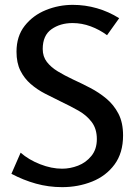

<svg xmlns="http://www.w3.org/2000/svg" viewBox="-20 -759 556 791"><path d="M280 -739Q331 -739 379.5 -725Q428 -711 471 -684L421 -614Q390 -637 353.5 -650.5Q317 -664 279 -664Q228 -664 192 -638.5Q156 -613 156 -557Q156 -526 173 -504Q190 -482 218 -465Q246 -448 280 -432Q315 -416 351.5 -397Q388 -378 418.5 -352.5Q449 -327 468 -290.5Q487 -254 487 -201Q487 -129 452 -81.5Q417 -34 359.5 -11Q302 12 236 12Q180 12 128 -2.5Q76 -17 27 -43L65 -130Q98 -101 145 -82.5Q192 -64 236 -64Q269 -64 301.5 -76.5Q334 -89 356.5 -116.5Q379 -144 379 -186Q379 -228 358 -256Q337 -284 303.5 -303Q270 -322 232 -340Q199 -356 166 -373Q133 -390 106.5 -413Q80 -436 64 -468Q48 -500 48 -546Q48 -610 82 -653Q116 -696 169 -717.5Q222 -739 280 -739Z"/></svg>

Font: Rosario Medium
Style: Regular
Weight: 500
Version: Version 1.201